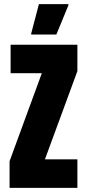

<svg xmlns="http://www.w3.org/2000/svg" viewBox="-20 -903 419 923"><path d="M26 0V-128L181 -551H31V-688H352V-561L196 -137H352V0ZM130 -737V-742L167 -883H309V-878L251 -737Z"/></svg>

Font: Saira ExtraCondensed Black
Style: Regular
Weight: 900
Width: 2
Designer: Hector Gatti with collaboration of the Omnibus-Type team
Foundry: Omnibus-Type
Version: Version 1.101